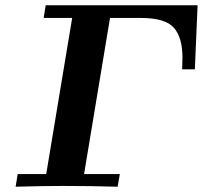

<svg xmlns="http://www.w3.org/2000/svg" viewBox="-20 -706 767 726"><path d="M39.1 0 46.9 -47.9H154.8L252.9 -638.2H145L152.8 -686H727.1L716.8 -443.8H668.9Q668.9 -451.7 669.4 -466.8Q669.9 -481.9 669.9 -488.8Q669.9 -564 637.5 -601.1Q605 -638.2 511.2 -638.2H396L297.9 -47.9H433.1L424.8 0Q321.8 -2.9 216.8 -2.9Q146 -2.9 39.1 0Z"/></svg>

Font: CMU Serif Extra
Style: BoldSlanted
Weight: 700
Italic angle: -9.46001°
Version: Version 0.7.0